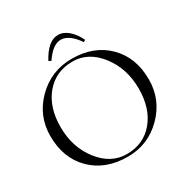

<svg xmlns="http://www.w3.org/2000/svg" viewBox="-198 -1048 1179 1220"><g transform="rotate(-30 391.5 -438.5)"><path d="M257.8 -771.5Q318.4 -884.8 392.6 -884.8Q432.6 -884.8 468.8 -853Q504.9 -821.3 527.3 -771.5L513.7 -762.7Q454.1 -849.6 392.6 -849.6Q334 -849.6 275.4 -762.7ZM392.6 7.8Q229.5 7.8 129.9 -90.8Q30.3 -189.5 30.3 -351.6Q30.3 -500 136.2 -605Q242.2 -710 392.6 -710Q554.7 -710 653.8 -611.3Q752.9 -512.7 752.9 -351.6Q752.9 -203.1 647.5 -97.7Q542 7.8 392.6 7.8ZM395.5 -9.8Q518.6 -9.8 593.3 -98.6Q668 -187.5 668 -333Q668 -481.4 585.9 -586.9Q503.9 -692.4 388.7 -692.4Q265.6 -692.4 190.4 -603.5Q115.2 -514.6 115.2 -369.1Q115.2 -220.7 197.3 -115.2Q279.3 -9.8 395.5 -9.8Z"/></g></svg>

Font: FoglihtenNo07
Style: Regular
Weight: 500
Designer: gluk (gluksza@wp.pl)
Foundry: gluk (gluksza@wp.pl)
Version: Version 0.871